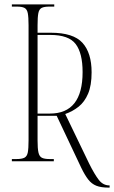

<svg xmlns="http://www.w3.org/2000/svg" viewBox="-20 -734 519 874"><path d="M474 120Q440 120 418.5 111.5Q397 103 381.5 83Q366 63 350 30L238 -207H151V-95Q151 -58 155 -40Q159 -22 170.5 -16Q182 -10 206 -10H225V0H34V-10H55Q79 -10 91 -16Q103 -22 106.5 -40Q110 -58 110 -95V-619Q110 -656 106.5 -674Q103 -692 91.5 -698Q80 -704 57 -704H34V-714H227V-704H205Q181 -704 169.5 -698Q158 -692 154.5 -674Q151 -656 151 -619V-585H211Q314 -585 355.5 -539Q397 -493 397 -405Q397 -345 381 -307.5Q365 -270 338 -248.5Q311 -227 277 -215L386 11Q410 59 429.5 84.5Q449 110 478 110H479V120ZM207 -217Q356 -217 356 -406Q356 -492 324.5 -533.5Q293 -575 209 -575H151V-217Z"/></svg>

Font: Noto Serif Display ExtraCondensed ExtraLight
Style: Regular
Weight: 200
Width: 2
Designer: Monotype Design Team
Foundry: Monotype Imaging Inc.
Version: Version 2.009